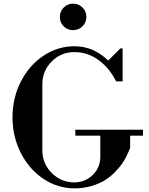

<svg xmlns="http://www.w3.org/2000/svg" viewBox="-20 -1011 809 1043"><path d="M384.8 12.2Q293.5 12.2 215.8 -39.6Q138.2 -91.3 93 -180.4Q47.9 -269.5 47.9 -374Q47.9 -478.5 93 -567.4Q138.2 -656.2 215.8 -708Q293.5 -759.8 384.8 -759.8Q487.3 -759.8 567.9 -682.1L633.8 -748H646V-568.8H610.8Q574.2 -642.1 514.9 -685.1Q455.6 -728 384.8 -728Q311 -728 260.5 -676.8Q210 -625.5 210 -553.2V-194.8Q210 -122.1 261.2 -71Q312.5 -20 384.8 -20Q444.3 -21.5 484.6 -61.3Q524.9 -101.1 524.9 -160.2V-273.9H389.2V-306.2H756.8V-273.9H687V-210Q685.5 -205.1 682.9 -197.3Q680.2 -189.5 668.9 -166.3Q657.7 -143.1 643.3 -122.1Q628.9 -101.1 603.8 -75.4Q578.6 -49.8 549.1 -31.5Q519.5 -13.2 476.6 -0.5Q433.6 12.2 384.8 12.2ZM377 -991.2Q407.2 -991.2 428.2 -970.2Q449.2 -949.2 449.2 -918.9Q449.2 -889.2 428.2 -868.2Q407.2 -847.2 377 -847.2Q346.7 -847.2 325.9 -867.9Q305.2 -888.7 305.2 -918.9Q305.2 -949.2 326.2 -970.2Q347.2 -991.2 377 -991.2Z"/></svg>

Font: Fin Serif Display
Style: Italic
Weight: 400
Designer: J. Blake Harris
Version: Version 1.006;FEAKit 1.0